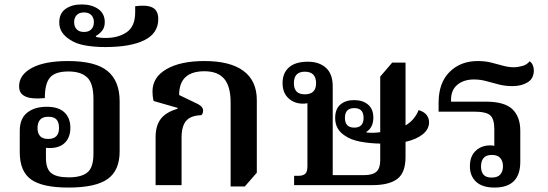

<svg xmlns="http://www.w3.org/2000/svg" viewBox="-20 -834 2467 865"><path d="M288 11Q171 11 120 -25.5Q69 -62 69 -148V-244Q69 -300 102.5 -326.5Q136 -353 191 -353Q244 -353 270.5 -327.5Q297 -302 297 -258Q297 -216 273 -191.5Q249 -167 203 -167Q195 -167 187 -168V-122Q187 -73 211 -54Q235 -35 290 -35Q346 -35 373.5 -57Q401 -79 401 -141V-388Q401 -458 373 -485Q345 -512 288 -512Q229 -512 205.5 -485Q182 -458 182 -392Q152 -389 125.5 -391.5Q99 -394 82.5 -406.5Q66 -419 66 -445Q66 -497 123.5 -528Q181 -559 286 -559Q410 -559 464.5 -514Q519 -469 519 -378V-152Q519 -66 465 -27.5Q411 11 288 11ZM197 -208Q246 -208 246 -258Q246 -282 235 -295Q224 -308 198 -308Q172 -308 160.5 -294.5Q149 -281 149 -257Q149 -234 160.5 -221Q172 -208 197 -208Z M454 -622Q405 -622 363 -629.5Q321 -637 294 -656Q273 -669 260 -688Q247 -707 247 -733Q247 -774 275.5 -794Q304 -814 348 -814Q393 -814 422.5 -793.5Q452 -773 452 -734Q452 -710 439.5 -695Q427 -680 412 -672V-668Q430 -663 456 -663Q513 -663 551 -689Q589 -715 589 -779V-806Q641 -813 667 -800Q693 -787 693 -748Q693 -684 630.5 -653Q568 -622 454 -622ZM358 -690Q380 -690 391.5 -702Q403 -714 403 -734Q403 -754 391.5 -766Q380 -778 358 -778Q337 -778 325.5 -766Q314 -754 314 -734Q314 -714 325.5 -702Q337 -690 358 -690Z M1019 6V-372Q1019 -445 990 -479Q961 -513 901 -513Q787 -513 787 -406L872 -365Q895 -353 895 -336Q895 -322 887 -315Q840 -314 819 -290Q798 -266 798 -213V0H681V-216Q681 -268 704.5 -298.5Q728 -329 780 -344V-348L672 -379Q669 -392 668 -402.5Q667 -413 667 -422Q667 -486 730 -522.5Q793 -559 901 -559Q1017 -559 1077 -514.5Q1137 -470 1137 -383V-56L1083 6Z M1305 0V-42H1325Q1345 -42 1355 -51Q1365 -60 1365 -85V-369Q1356 -367 1345 -367Q1306 -367 1279.5 -391.5Q1253 -416 1253 -460Q1253 -505 1282 -530.5Q1311 -556 1367 -556Q1418 -556 1448.5 -528.5Q1479 -501 1479 -445V-45H1620Q1659 -45 1676 -60.5Q1693 -76 1693 -112V-187Q1644 -188 1602.5 -196Q1561 -204 1535 -222Q1490 -250 1490 -302Q1490 -343 1513.5 -363Q1537 -383 1575 -383Q1614 -383 1638 -363Q1662 -343 1662 -304Q1662 -260 1631 -240V-237Q1662 -234 1688 -238H1693V-489L1747 -552H1807V-269Q1848 -293 1866 -338Q1890 -331 1901.5 -316.5Q1913 -302 1913 -283Q1913 -252 1884.5 -229Q1856 -206 1807 -195V-127Q1807 -56 1770 -28Q1733 0 1659 0ZM1353 -409Q1404 -409 1404 -459Q1404 -511 1353 -511Q1304 -511 1304 -459Q1304 -409 1353 -409ZM1576 -259Q1618 -259 1618 -303Q1618 -347 1576 -347Q1534 -347 1534 -303Q1534 -259 1576 -259Z M2208 11Q2153 11 2125 -15Q2097 -41 2097 -85Q2097 -130 2123 -154.5Q2149 -179 2188 -179Q2198 -179 2207 -177V-252Q2207 -298 2188.5 -314.5Q2170 -331 2115 -331H1956V-371Q1956 -461 2005.5 -510Q2055 -559 2132 -559Q2166 -559 2193.5 -552Q2221 -545 2246 -538Q2271 -531 2295 -531Q2313 -531 2334 -537Q2355 -543 2366 -558Q2376 -551 2380.5 -540Q2385 -529 2385 -517Q2385 -480 2357 -463Q2329 -446 2288 -446Q2256 -446 2227 -453.5Q2198 -461 2171 -468.5Q2144 -476 2115 -476Q2070 -476 2041 -452.5Q2012 -429 2012 -384V-376H2169Q2253 -376 2288.5 -342Q2324 -308 2324 -245V-105Q2324 11 2208 11ZM2195 -34Q2222 -34 2234 -48Q2246 -62 2246 -85Q2246 -108 2234 -122Q2222 -136 2196 -136Q2170 -136 2158.5 -122Q2147 -108 2147 -84Q2147 -61 2158 -47.5Q2169 -34 2195 -34Z"/></svg>

Font: Noto Serif Thai SemiBold
Style: Regular
Weight: 600
Designer: Monotype Design Team
Foundry: Monotype Imaging Inc.
Version: Version 2.001; ttfautohint (v1.8.4.7-5d5b)